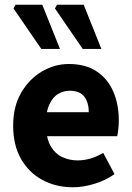

<svg xmlns="http://www.w3.org/2000/svg" viewBox="-20 -778 558 810"><path d="M287.4 12Q216.1 12 158.9 -18.8Q101.8 -49.6 68.6 -107.6Q35.5 -165.7 35.5 -248.2Q35.5 -328.8 69.4 -386.9Q103.2 -444.9 156.9 -476.5Q210.6 -508 270.2 -508Q341.2 -508 388.1 -476.6Q435.1 -445.2 458.1 -391.3Q481.2 -337.4 481.2 -270Q481.2 -250.6 479.1 -232.6Q477.1 -214.5 474.6 -203.3H149.5L148.4 -304.7H354.6Q354.6 -344.3 335.9 -369.7Q317.2 -395.2 273.4 -395.2Q249.3 -395.2 226.1 -382.2Q203 -369.1 188 -337Q173 -305 174.2 -248.2Q175.3 -191.9 194.7 -159.9Q214.2 -127.9 244.1 -114.6Q274 -101.3 307 -101.3Q335.6 -101.3 362.4 -109.4Q389.2 -117.6 415.4 -133L463.2 -43.4Q425.8 -17.1 378.7 -2.6Q331.6 12 287.4 12ZM154.2 -571.6 37 -742.4 45.6 -757.9H158.4L233 -571.6ZM328.9 -571.6 211.8 -742.4 220.4 -757.9H333.1L407.7 -571.6Z"/></svg>

Font: SourceSans3VF
Style: Regular
Weight: 200
Designer: Paul D. Hunt
Foundry: Adobe
Version: Version 3.052;hotconv 1.1.0;makeotfexe 2.6.0